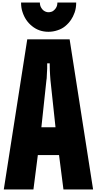

<svg xmlns="http://www.w3.org/2000/svg" viewBox="-20 -1502 768 1522"><path d="M10 0 196 -1190H532L718 0H483L448 -273H280L245 0ZM308 -493H420L380 -866Q378 -889 377 -907.5Q376 -926 375 -947.5Q374 -969 374 -1000H354V-971Q354 -964 354 -957Q353 -949 353 -942Q353 -932 352 -921.5Q351 -911 351 -901Q351 -881 348 -866ZM435 -1482H584Q584 -1437 571.5 -1402.5Q559 -1368 543 -1345Q524 -1317 497.5 -1295Q471 -1273 436 -1262Q401 -1250 364 -1250Q289 -1250 234 -1295Q180 -1338 158 -1408Q147 -1440 147 -1482H296Q296 -1456 309 -1437Q317 -1425 325 -1419Q333 -1413 343 -1409Q353 -1405 365 -1405Q375 -1405 387 -1408.5Q399 -1412 407 -1420Q426 -1436 432 -1458Q435 -1470 435 -1482Z"/></svg>

Font: Boldonse
Style: Regular
Weight: 400
Designer: Universitype Foundry
Foundry: Universitype Foundry
Version: Version 1.000; ttfautohint (v1.8.4.7-5d5b)